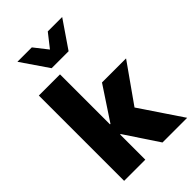

<svg xmlns="http://www.w3.org/2000/svg" viewBox="-274 -1028 1122 1122"><g transform="rotate(-45 287.0 -466.5)"><path d="M53 0V-705H228V-292H232L368 -498H567L377 -229L381 -287L574 0H370L232 -208H228V0ZM219 -765 104 -933H223L289 -849L355 -933H474L359 -765Z"/></g></svg>

Font: Nunito Sans 10pt SemiCondensed Black
Style: Regular
Weight: 900
Width: 4
Designer: Vernon Adams
Foundry: Vernon Adams
Version: Version 3.101;gftools[0.9.27]